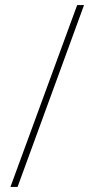

<svg xmlns="http://www.w3.org/2000/svg" viewBox="-20 -734 366 754"><path d="M310 -714H283L21 0H49Z"/></svg>

Font: Noto Sans Thai Looped Condensed Thin
Style: Regular
Weight: 100
Width: 3
Designer: Sasikarn Vongin, Ben Mitchell
Foundry: The Fontpad Ltd
Version: Version 1.001